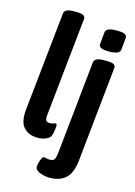

<svg xmlns="http://www.w3.org/2000/svg" viewBox="-141 -825 777 1109"><g transform="rotate(15 247.5 -270.5)"><path d="M144 7Q93 7 61.5 -24.5Q30 -56 38 -134L100 -725Q103 -753 156 -753H176Q229 -753 226 -725L164 -132Q162 -110 168 -101.5Q174 -93 191 -93Q202 -93 210.5 -96.5Q219 -100 224 -100Q235 -100 231 -74Q229 -62 227 -49Q225 -36 221 -27Q216 -12 193 -2.5Q170 7 144 7ZM271 212Q239 212 211 200.5Q183 189 183 169Q183 162 186.5 147Q190 132 196 119Q202 106 210 106Q217 106 225 108.5Q233 111 247 111Q265 111 272 100Q279 89 282 62L340 -496Q343 -525 397 -525H419Q447 -525 458.5 -517.5Q470 -510 468 -496L409 74Q401 149 365.5 180.5Q330 212 271 212ZM414 -581Q380 -581 365.5 -588.5Q351 -596 353 -610L360 -682Q361 -695 377 -702.5Q393 -710 427 -710Q461 -710 474.5 -703Q488 -696 487 -682L480 -610Q477 -581 414 -581Z"/></g></svg>

Font: Asap Condensed Condensed SemiBold
Style: Italic
Weight: 600
Width: 3
Italic angle: -6°
Designer: Pablo Cosgaya
Foundry: Omnibus-Type
Version: Version 3.001; ttfautohint (v1.8.4.7-5d5b)